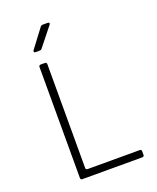

<svg xmlns="http://www.w3.org/2000/svg" viewBox="-170 -1050 940 1149"><g transform="rotate(-20 300.0 -475.0)"><path d="M152 0Q140 0 140 -12V-718Q140 -730 152 -730H178Q190 -730 190 -718V-58Q190 -46 202 -46H533Q545 -46 545 -34V-12Q545 0 533 0ZM148 -810Q141 -810 139 -814.5Q137 -819 141 -825L230 -943Q236 -950 245 -950H276Q284 -950 286 -945.5Q288 -941 283 -935L189 -817Q183 -810 174 -810Z"/></g></svg>

Font: Pitagon Sans Mono Thin
Style: Regular
Weight: 100
Monospace: yes
Designer: Travis Tran
Foundry: Pitagon
Version: Version 1.001; ttfautohint (v1.8.4.7-5d5b);gftools[0.9.26]